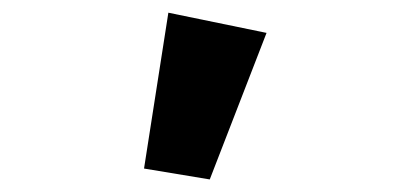

<svg xmlns="http://www.w3.org/2000/svg" viewBox="-20 -889 655 307"><path d="M249.2 -868.7 406.2 -836.4 315.4 -602.1 210.3 -619.5Z"/></svg>

Font: FiraCode Nerd Font Mono
Style: Bold
Weight: 700
Monospace: yes
Designer: Carrois Corporate, Edenspiekermann AG, Nikita Prokopov
Foundry: Carrois Corporate, Edenspiekermann AG, Nikita Prokopov
Version: Version 6.002;Nerd Fonts 3.3.0